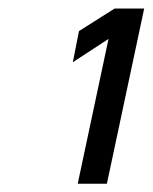

<svg xmlns="http://www.w3.org/2000/svg" viewBox="-20 -867 363 457"><path d="M238.3 -774.4 153.3 -718.8 168 -793 252.9 -846.7H323.2L234.4 -429.7H165Z"/></svg>

Font: Dinish
Style: Italic
Weight: 400
Italic angle: -12°
Designer: Bert Driehuis
Foundry: Playbeing
Version: Version 3.002; git-62d0f29-release